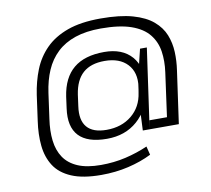

<svg xmlns="http://www.w3.org/2000/svg" viewBox="-84 -820 1068 971"><g transform="rotate(-10 450.0 -335.0)"><path d="M360 55Q266 55 207.5 30Q149 5 120.5 -39.5Q92 -84 86 -143Q80 -202 90 -270L108 -400Q118 -468 141.5 -527Q165 -586 209 -630.5Q253 -675 322 -700Q391 -725 492 -725Q592 -725 657 -706.5Q722 -688 760 -655.5Q798 -623 814.5 -581.5Q831 -540 833 -493.5Q835 -447 828 -400L790 -130H640L647 -175H737L768 -400Q776 -457 768.5 -507Q761 -557 730.5 -595Q700 -633 640.5 -654Q581 -675 485 -675Q409 -675 353 -656Q297 -637 259 -601Q221 -565 199 -514.5Q177 -464 168 -400L150 -270Q141 -209 147 -158.5Q153 -108 177.5 -71.5Q202 -35 248.5 -15Q295 5 367 5Q434 5 494 -9Q554 -23 609 -47L620 -3Q566 24 500 39.5Q434 55 360 55ZM420 -120Q320 -120 276 -167Q232 -214 245 -307L253 -366Q267 -461 323.5 -508Q380 -555 481 -555Q574 -555 622 -500Q670 -445 657 -352L652 -322Q639 -230 576.5 -175Q514 -120 420 -120ZM426 -165Q503 -165 555 -207.5Q607 -250 617 -322L622 -352Q632 -424 592 -467Q552 -510 475 -510Q404 -510 364 -474.5Q324 -439 313 -366L305 -307Q295 -237 325.5 -201Q356 -165 426 -165ZM612 -282 627 -392 663 -540H698L640 -130H605Z"/></g></svg>

Font: Pathway Extreme 8pt Thin
Style: Italic
Weight: 100
Italic angle: -8°
Designer: Eduardo Rodriguez Tunni
Foundry: Eduardo Rodriguez Tunni
Version: Version 1.000